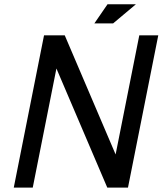

<svg xmlns="http://www.w3.org/2000/svg" viewBox="-20 -859 745 879"><path d="M617.7 -697.3H704.6L565.9 0H471.2L238.3 -545.4L129.9 0H43L181.6 -697.3H276.4L509.3 -151.9ZM412.1 -752 472.2 -839.4H602.1L498 -752Z"/></svg>

Font: Qaz
Style: Italic
Weight: 400
Italic angle: -11.25°
Designer: GGBotNet
Foundry: f0n7
Version: 0.70